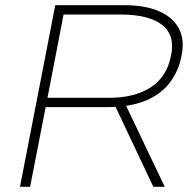

<svg xmlns="http://www.w3.org/2000/svg" viewBox="-20 -720 753 740"><path d="M57 0 193 -700H459Q540 -700 593.5 -676.5Q647 -653 670 -609Q693 -565 679 -502Q668 -446 634.5 -401.5Q601 -357 541 -332Q481 -307 388 -307H156L96 0ZM163 -343H400Q498 -343 560.5 -383Q623 -423 639 -505Q656 -582 606 -623Q556 -664 444 -664H225ZM571 0 423 -313 459 -327 615 0Z"/></svg>

Font: REM Medium Thin
Style: Italic
Weight: 250
Italic angle: -11°
Version: Version 1.005;gftools[0.9.28]